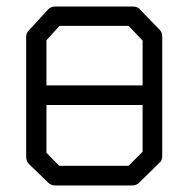

<svg xmlns="http://www.w3.org/2000/svg" viewBox="-20 -617 580 587"><path d="M70 -526 127 -588Q135 -597 149 -597H386Q401 -597 408 -588L468 -526Q476 -518 476 -505V-140Q476 -126 467 -119L406 -59Q397 -50 385 -50H149Q136 -50 128 -58L69 -115Q60 -124 60 -137V-506Q60 -516 70 -526ZM416 -356V-493L373 -538H162L122 -494V-356ZM416 -296H122V-150L161 -110H373L416 -153Z"/></svg>

Font: ibm3270
Style: Regular
Weight: 400
Monospace: yes
Version: Version 2.0.3